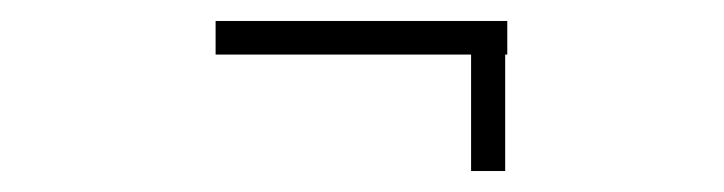

<svg xmlns="http://www.w3.org/2000/svg" viewBox="-20 -340 690 183"><path d="M429 -177V-320H461.5V-177ZM185.5 -288V-320H463.5V-288Z"/></svg>

Font: Trispace Thin Thin
Style: Regular
Weight: 250
Version: Version 1.210